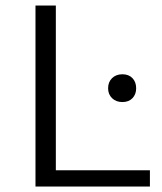

<svg xmlns="http://www.w3.org/2000/svg" viewBox="-20 -678 589 698"><path d="M109 0V-658H183V0ZM134 0V-59H525V0ZM425 -307Q402 -307 387.5 -321Q373 -335 373 -357Q373 -380 387.5 -394Q402 -408 425 -408Q448 -408 461.5 -394Q475 -380 475 -357Q475 -335 461.5 -321Q448 -307 425 -307Z"/></svg>

Font: Ysabeau Office
Style: Regular
Weight: 400
Designer: Christian Thalmann (Catharsis Fonts)
Version: Version 2.001;gftools[0.9.30]; featfreeze: tnum,lnum,ss02